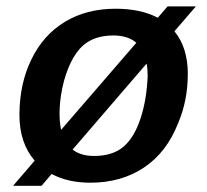

<svg xmlns="http://www.w3.org/2000/svg" viewBox="-20 -565 651 603"><path d="M88.9 -60.5Q41 -115.7 41 -204.6Q41.5 -303.7 79.1 -379.4Q116.2 -455.6 184.1 -496.6Q252 -537.6 343.3 -537.6Q421.4 -537.6 475.6 -509.3L506.3 -544.9H595.2L527.8 -466.8Q569.8 -415.5 569.8 -333.5Q569.8 -249 539.6 -178.7Q503.9 -86.9 432.6 -39.1Q361.3 8.8 263.7 8.8Q193.4 8.8 142.1 -18.6L110.4 18.6H21ZM167 -208Q167 -180.7 171.9 -157.2L408.2 -430.7Q381.3 -453.6 335.9 -453.6Q277.3 -453.6 241.7 -422.9Q218.3 -402.3 201.4 -366.7Q184.6 -331.1 175.8 -289.1Q167 -247.1 167 -208ZM443.8 -326.7Q443.8 -348.6 440.4 -365.2L208 -95.2Q233.9 -75.2 275.4 -75.2Q334 -75.2 368.2 -104.5Q401.9 -133.8 421.4 -193.1Q440.9 -252.4 443.8 -326.7Z"/></svg>

Font: Arimo SemiBold
Style: Italic
Weight: 600
Italic angle: -12°
Version: Version 1.33